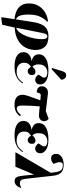

<svg xmlns="http://www.w3.org/2000/svg" viewBox="988 -1850 1091 3107"><g transform="rotate(90 1533.5 -296.5)"><path d="M274 229 258 223 291 13Q212 7 153.5 -21Q95 -49 63.5 -101.5Q32 -154 36 -235Q39 -317 78 -379.5Q117 -442 180.5 -480.5Q244 -519 322 -528L331 -511Q288 -478 254 -409Q220 -340 216 -239Q214 -183 219.5 -135Q225 -87 242.5 -54Q260 -21 294 -10L335 -275Q352 -383 384.5 -439Q417 -495 463 -515Q509 -535 566 -535Q685 -535 737 -477.5Q789 -420 789 -323Q789 -267 770 -210Q751 -153 708.5 -105Q666 -57 596 -25.5Q526 6 425 12L381 213ZM429 -13Q471 -26 505 -69.5Q539 -113 563 -174Q587 -235 600.5 -302Q614 -369 614 -429Q614 -477 600.5 -497Q587 -517 566 -517Q551 -517 537.5 -502.5Q524 -488 515 -442Z M1058 14Q945 14 884 -24Q823 -62 824 -132Q824 -183 860 -217.5Q896 -252 965 -261L966 -263Q912 -277 885.5 -305Q859 -333 859 -378Q860 -434 895.5 -468.5Q931 -503 990.5 -519Q1050 -535 1122 -535Q1231 -535 1290.5 -496Q1350 -457 1347 -397Q1344 -358 1321.5 -339Q1299 -320 1272 -320Q1251 -320 1233.5 -330Q1216 -340 1204 -353Q1192 -366 1188 -377Q1214 -414 1225 -431.5Q1236 -449 1236 -468Q1236 -491 1211.5 -504Q1187 -517 1152 -517Q1101 -517 1062 -484Q1023 -451 1022 -375Q1021 -344 1030.5 -318Q1040 -292 1060 -275Q1096 -325 1143 -325Q1161 -325 1178 -312.5Q1195 -300 1194 -267Q1194 -232 1174.5 -215.5Q1155 -199 1133 -199Q1112 -199 1093 -214Q1074 -229 1061 -253Q1038 -238 1017 -214Q996 -190 996 -144Q995 -99 1016 -71.5Q1037 -44 1071 -32Q1105 -20 1141 -20Q1192 -20 1233 -42Q1274 -64 1317 -124L1328 -116Q1308 -81 1274 -51.5Q1240 -22 1187 -4Q1134 14 1058 14ZM1099 -586 1081 -595 1133 -763Q1143 -795 1159 -808.5Q1175 -822 1196 -822Q1225 -822 1245 -803Q1265 -784 1270 -751V-742Z M1677 14Q1615 14 1579.5 -3.5Q1544 -21 1529 -49.5Q1514 -78 1514 -110Q1514 -159 1539.5 -228Q1565 -297 1604 -404Q1584 -405 1564.5 -407Q1545 -409 1525 -410Q1505 -412 1496.5 -401.5Q1488 -391 1481 -369L1474 -347Q1451 -345 1428.5 -353Q1406 -361 1391 -379.5Q1376 -398 1376 -427Q1376 -474 1409 -503.5Q1442 -533 1500 -526L1778 -492L1903 -538Q1917 -528 1929 -509.5Q1941 -491 1941 -466Q1941 -427 1915 -404Q1889 -381 1850 -381Q1837 -381 1794.5 -385Q1752 -389 1701 -394Q1694 -311 1691 -245Q1688 -179 1688 -107Q1688 -65 1699 -44Q1710 -23 1740 -23Q1785 -23 1842 -89L1861 -73Q1842 -50 1818.5 -30Q1795 -10 1761 2Q1727 14 1677 14Z M2171 14Q2058 14 1997 -24Q1936 -62 1937 -132Q1937 -183 1973 -217.5Q2009 -252 2078 -261L2079 -263Q2025 -277 1998.5 -305Q1972 -333 1972 -378Q1973 -434 2008.5 -468.5Q2044 -503 2103.5 -519Q2163 -535 2235 -535Q2344 -535 2403.5 -496Q2463 -457 2460 -397Q2457 -358 2434.5 -339Q2412 -320 2385 -320Q2364 -320 2346.5 -330Q2329 -340 2317 -353Q2305 -366 2301 -377Q2327 -414 2338 -431.5Q2349 -449 2349 -468Q2349 -491 2324.5 -504Q2300 -517 2265 -517Q2214 -517 2175 -484Q2136 -451 2135 -375Q2134 -344 2143.5 -318Q2153 -292 2173 -275Q2209 -325 2256 -325Q2274 -325 2291 -312.5Q2308 -300 2307 -267Q2307 -232 2287.5 -215.5Q2268 -199 2246 -199Q2225 -199 2206 -214Q2187 -229 2174 -253Q2151 -238 2130 -214Q2109 -190 2109 -144Q2108 -99 2129 -71.5Q2150 -44 2184 -32Q2218 -20 2254 -20Q2305 -20 2346 -42Q2387 -64 2430 -124L2441 -116Q2421 -81 2387 -51.5Q2353 -22 2300 -4Q2247 14 2171 14Z M2913 12Q2866 12 2848.5 -18Q2831 -48 2823 -121L2805 -298H2803L2678 0H2453L2446 -7L2776 -571L2771 -615Q2765 -675 2751.5 -708.5Q2738 -742 2714.5 -755Q2691 -768 2656 -768Q2623 -768 2613.5 -752.5Q2604 -737 2604 -716Q2604 -704 2607 -689Q2610 -674 2619 -651L2632 -617Q2623 -608 2599 -593Q2575 -578 2544 -578Q2505 -578 2487.5 -601Q2470 -624 2470 -654Q2470 -698 2495 -726.5Q2520 -755 2560.5 -768.5Q2601 -782 2646 -782Q2690 -782 2728 -768Q2766 -754 2791.5 -715Q2817 -676 2825 -601L2873 -169Q2879 -110 2897 -91.5Q2915 -73 2946 -73Q2979 -73 3016 -94L3022 -87Q3004 -40 2977 -14Q2950 12 2913 12Z"/></g></svg>

Font: Literata 72pt ExtraBold
Style: Italic
Weight: 800
Italic angle: -2°
Designer: Latin by Veronika Burian and Jose Scaglione. Greek by Irene Vlachou. Cyrillic by Vera Evstafieva
Foundry: TypeTogether
Version: Version 3.002